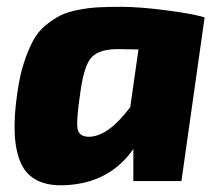

<svg xmlns="http://www.w3.org/2000/svg" viewBox="-20 -531 646 563"><path d="M512 0H371V-94Q301 6 172 12Q74 17 42 -51Q10 -119 31 -260Q38 -310 50.5 -348Q63 -386 77.5 -412.5Q92 -439 114 -457Q136 -475 157 -485.5Q178 -496 209 -502Q240 -508 267.5 -509.5Q295 -511 335 -511Q388 -511 466 -501Q544 -491 580 -480ZM386 -386 326 -387Q273 -387 250 -364.5Q227 -342 216 -263Q203 -177 207.5 -153Q212 -129 244 -130Q299 -133 362 -217Z"/></svg>

Font: Ezarion Extra Bold
Style: Italic
Weight: 800
Italic angle: -8°
Designer: Natanael Gama
Version: Version 1.001;PS 001.001;hotconv 1.0.70;makeotf.lib2.5.58329